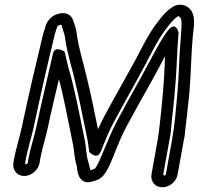

<svg xmlns="http://www.w3.org/2000/svg" viewBox="-20 -759 844 815"><path d="M98 -68C97 -65 94 -62 91 -62C88 -62 86 -65 87 -68L89 -81C96 -120 113 -174 123 -219C151 -351 182 -488 213 -615L222 -643C224 -648 225 -649 227 -650C242 -657 241 -653 242 -650L245 -639C250 -624 255 -610 257 -593C265 -532 290 -457 300 -408V-407C314 -354 336 -239 349 -177C354 -158 355 -136 359 -114C359 -114 392 -77 408 -116C428 -166 444 -206 466 -246C519 -345 578 -446 630 -548C651 -588 670 -618 693 -647C704 -661 719 -679 731 -687C737 -692 738 -692 746 -683C754 -674 750 -638 747 -595C740 -514 740 -442 733 -363C727 -297 722 -231 710 -164L684 -19C684 -17 681 -14 678 -14C675 -14 673 -17 673 -19L699 -163C706 -192 706 -216 709 -242C718 -323 727 -411 730 -487C732 -531 734 -575 738 -620C738 -620 728 -671 695 -632C681 -615 672 -600 663 -585C633 -534 605 -478 576 -426C542 -365 508 -304 475 -242C452 -197 435 -156 414 -105C400 -70 390 -53 384 -44C378 -41 369 -38 365 -36C361 -42 359 -60 354 -74C346 -99 346 -138 338 -173C321 -254 298 -378 276 -452C271 -467 261 -511 254 -540C254 -540 213 -567 205 -532C182 -431 156 -323 134 -219C125 -177 108 -127 100 -81ZM148 -68 150 -81C157 -122 173 -171 183 -217C197 -285 214 -353 230 -423C250 -353 271 -235 288 -155C295 -126 295 -88 306 -53C308 -44 307 5 345 14C353 16 362 14 370 12C379 9 408 6 426 -24C437 -38 448 -63 461 -95C481 -146 497 -185 519 -226C551 -286 586 -347 620 -408C641 -446 661 -484 681 -521C680 -509 679 -493 679 -480C676 -406 668 -319 659 -239C656 -210 653 -187 649 -164L623 -19C618 12 639 36 669 36C699 36 729 12 734 -19L760 -163C763 -174 765 -188 766 -204C772 -256 779 -312 784 -367C791 -449 791 -523 798 -601C800 -634 815 -688 787 -720C773 -736 741 -751 706 -725C687 -712 669 -692 655 -673C629 -641 607 -604 586 -564C535 -464 475 -364 422 -264C412 -246 405 -229 396 -210C383 -272 363 -375 349 -427C338 -478 314 -554 307 -607C305 -626 301 -644 294 -662L290 -674C278 -706 243 -711 209 -693C193 -684 179 -667 174 -650L165 -620C165 -620 164 -620 164 -619C133 -490 101 -354 73 -221C64 -180 47 -125 39 -81L37 -68C32 -38 52 -12 83 -12C114 -12 143 -38 148 -68Z"/></svg>

Font: Blanket
Style: OutlineObl
Weight: 400
Foundry: Cannot Into Space Fonts
Version: Version 0.9